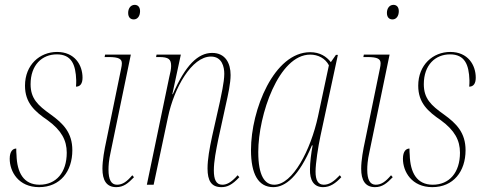

<svg xmlns="http://www.w3.org/2000/svg" viewBox="-20 -761 2002 791"><path d="M141 10C228 10 278 -55 278 -142C278 -214 241 -252 188 -290C136 -327 106 -355 106 -414C106 -493 153 -537 214 -537C274 -537 292 -496 294 -430C294 -422 294 -413 293 -404C310 -404 320 -416 320 -441C320 -493 288 -547 215 -547C144 -547 83 -494 83 -408C83 -337 123 -302 177 -265C233 -224 255 -183 255 -132C255 -50 211 0 143 0C77 0 50 -50 48 -123C47 -131 47 -140 47 -149C34 -149 20 -139 20 -107C20 -54 56 10 141 10Z M531 -681C546 -681 557 -694 557 -715C557 -732 548 -741 535 -741C518 -741 508 -726 508 -708C508 -689 518 -681 531 -681ZM459 10C489 10 508 -6 532 -31L525 -39C503 -13 485 0 462 0C438 0 427 -21 427 -62C427 -77 428 -100 436 -135L519 -536H413L411 -526H427C470 -526 482 -518 482 -500C482 -494 481 -487 479 -478L418 -181C410 -144 402 -101 402 -66C402 -19 418 10 459 10Z M892 10C916 10 936 1 966 -31L959 -39C931 -7 912 0 896 0C870 0 861 -22 861 -59C861 -97 870 -141 879 -186L910 -328C920 -372 930 -418 930 -452C930 -500 909 -543 854 -543C796 -543 744 -493 692 -373H690L725 -536H625L623 -526H635C675 -526 685 -517 685 -489C685 -477 682 -462 677 -442L585 0H613L672 -278C697 -399 770 -528 849 -528C895 -528 904 -485 904 -457C904 -421 890 -364 886 -342L854 -200C843 -149 835 -104 835 -67C835 -16 851 10 892 10Z M1106 10C1155 10 1211 -33 1265 -162H1268C1262 -131 1257 -91 1257 -63C1256 -20 1272 10 1311 10C1340 10 1363 -6 1386 -31L1380 -39C1356 -14 1337 0 1314 0C1290 0 1280 -19 1280 -54C1280 -88 1291 -158 1300 -200L1372 -535H1364L1343 -505C1325 -528 1298 -546 1258 -546C1109 -546 1014 -309 1014 -143C1014 -44 1044 10 1106 10ZM1110 0C1071 0 1044 -36 1044 -135C1044 -287 1128 -536 1258 -536C1290 -536 1320 -521 1335 -492L1290 -281C1260 -143 1186 0 1110 0Z M1597 -681C1612 -681 1623 -694 1623 -715C1623 -732 1614 -741 1601 -741C1584 -741 1574 -726 1574 -708C1574 -689 1584 -681 1597 -681ZM1525 10C1555 10 1574 -6 1598 -31L1591 -39C1569 -13 1551 0 1528 0C1504 0 1493 -21 1493 -62C1493 -77 1494 -100 1502 -135L1585 -536H1479L1477 -526H1493C1536 -526 1548 -518 1548 -500C1548 -494 1547 -487 1545 -478L1484 -181C1476 -144 1468 -101 1468 -66C1468 -19 1484 10 1525 10Z M1761 10C1848 10 1898 -55 1898 -142C1898 -214 1861 -252 1808 -290C1756 -327 1726 -355 1726 -414C1726 -493 1773 -537 1834 -537C1894 -537 1912 -496 1914 -430C1914 -422 1914 -413 1913 -404C1930 -404 1940 -416 1940 -441C1940 -493 1908 -547 1835 -547C1764 -547 1703 -494 1703 -408C1703 -337 1743 -302 1797 -265C1853 -224 1875 -183 1875 -132C1875 -50 1831 0 1763 0C1697 0 1670 -50 1668 -123C1667 -131 1667 -140 1667 -149C1654 -149 1640 -139 1640 -107C1640 -54 1676 10 1761 10Z"/></svg>

Font: Noto Serif Display Condensed Thin
Style: Italic
Weight: 100
Width: 3
Italic angle: -12°
Designer: Monotype Design Team
Foundry: Monotype Imaging Inc.
Version: Version 2.009